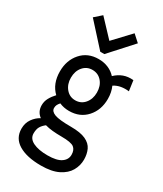

<svg xmlns="http://www.w3.org/2000/svg" viewBox="-214 -774 877 1030"><g transform="rotate(30 225.0 -259.0)"><path d="M205 -155Q172 -155 145 -167Q136 -157 132 -148.5Q128 -140 128 -129Q128 -108 156 -97.5Q184 -87 257 -87Q316 -87 348.5 -72Q381 -57 393.5 -30Q406 -3 406 31Q406 68 387.5 100.5Q369 133 328 153.5Q287 174 221 174Q133 174 82.5 143.5Q32 113 32 54Q32 19 50 -6.5Q68 -32 94 -46Q63 -69 63 -109Q63 -133 74.5 -154Q86 -175 104 -194Q57 -239 57 -315Q57 -384 97.5 -430Q138 -476 205 -476Q238 -476 265 -464.5Q292 -453 311 -432Q334 -454 361 -464Q388 -474 422 -471L431 -407Q406 -410 382.5 -406Q359 -402 339 -389Q354 -356 354 -315Q354 -246 313 -200.5Q272 -155 205 -155ZM205 -221Q241 -221 263.5 -248Q286 -275 286 -315Q286 -356 263.5 -382.5Q241 -409 205 -409Q170 -409 147.5 -382.5Q125 -356 125 -315Q125 -275 147.5 -248Q170 -221 205 -221ZM101 44Q101 76 134.5 92.5Q168 109 224 109Q281 109 308 90.5Q335 72 335 42Q335 12 317 -2Q299 -16 239 -16Q209 -16 183.5 -18.5Q158 -21 137 -27Q119 -13 110 2.5Q101 18 101 44ZM108 -692 205 -589 302 -692 344 -654 217 -514H192L65 -654Z"/></g></svg>

Font: Inconsolata SemiCondensed Medium
Style: Regular
Weight: 500
Width: 4
Monospace: yes
Designer: Raph Levien, Cyreal, Brenton Simpson
Foundry: Raph Levien, Cyreal, Google
Version: Version 3.001; ttfautohint (v1.8.2.53-6de2)